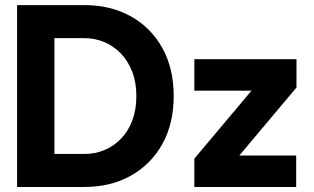

<svg xmlns="http://www.w3.org/2000/svg" viewBox="-20 -743 1246 763"><path d="M196.3 -591.4H315.8Q356.9 -591.4 394.1 -575.9Q431.3 -560.4 460.1 -530.7Q488.8 -501 505.3 -458.3Q521.9 -415.6 521.9 -361.3Q521.9 -307 505.8 -264.4Q489.6 -221.7 461.1 -192Q432.5 -162.3 395.3 -146.8Q358.1 -131.2 315.8 -131.2H196.3ZM315.8 0Q419.7 0 499.7 -44.7Q579.6 -89.4 625 -170.4Q670.3 -251.5 670.3 -361.3Q670.3 -471.2 625 -552.5Q579.6 -633.8 499.7 -678.2Q419.7 -722.7 315.8 -722.7H47.9V0H151.8ZM752.3 -507.8V-382.8H1008.8L1158.2 -395.3V-507.8ZM1157 -125H901.8L752.3 -112.5V0H1157ZM931.1 -125 1158.2 -395.3 979.5 -382.8 752.3 -112.5Z"/></svg>

Font: Giphurs SC
Style: Regular
Weight: 400
Version: Version 0.920